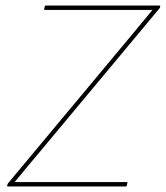

<svg xmlns="http://www.w3.org/2000/svg" viewBox="-20 -675 600 695"><path d="M9 0Q7 0 6 -1Q5 -2 6 -4L7 -7Q8 -10 9 -11.5Q10 -13 12 -15L459 -551Q477 -573 495 -594.5Q513 -616 531 -638V-639Q500 -639 468.5 -639Q437 -639 405 -639H143Q142 -639 140.5 -639.5Q139 -640 140 -643L142 -652Q143 -655 147 -655H557Q561 -655 560 -652L559 -648Q558 -646 557.5 -645Q557 -644 555 -642L118 -118Q97 -93 76 -68Q55 -43 34 -17V-16Q62 -16 90 -16Q118 -16 146 -16H438Q440 -16 441 -15.5Q442 -15 441 -12L439 -3Q438 -1 437 -0.5Q436 0 434 0Z"/></svg>

Font: Sofia Sans Hairline
Style: Italic
Weight: 1
Italic angle: -9°
Designer: Botio Nikoltchev, Ani Petrova
Foundry: lettersoup
Version: Version 4.102